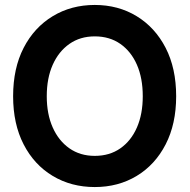

<svg xmlns="http://www.w3.org/2000/svg" viewBox="-20 -739 766 776"><path d="M363 17Q268 17 193 -28Q118 -73 75.5 -155.5Q33 -238 33 -350Q33 -463 75.5 -545.5Q118 -628 193 -673.5Q268 -719 363 -719Q458 -719 532.5 -673.5Q607 -628 649.5 -545.5Q692 -463 692 -350Q692 -238 649.5 -155.5Q607 -73 532.5 -28Q458 17 363 17ZM363 -109Q423 -109 466.5 -139.5Q510 -170 533.5 -224Q557 -278 557 -350Q557 -423 533.5 -477Q510 -531 466.5 -561.5Q423 -592 363 -592Q304 -592 260.5 -561.5Q217 -531 193 -477Q169 -423 169 -350Q169 -278 193 -224Q217 -170 260.5 -139.5Q304 -109 363 -109Z"/></svg>

Font: Zen Kaku Gothic New Black
Style: Regular
Weight: 900
Designer: Yoshimichi Ohira
Foundry: Positype
Version: Version 1.001